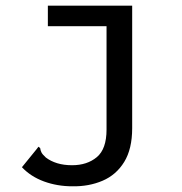

<svg xmlns="http://www.w3.org/2000/svg" viewBox="-20 -480 640 674"><path d="M234 174Q181 174 134.5 157Q88 140 57 107L109 43L115 35L121 40Q122 48 125.5 55Q129 62 141 73Q158 86 181 93Q204 100 233 100Q286 100 320 71.5Q354 43 354 -25V-388H148V-460H444V-30Q444 43 416 88.5Q388 134 340 154.5Q292 175 234 174Z"/></svg>

Font: Inconsolata Expanded Medium
Style: Regular
Weight: 500
Width: 7
Monospace: yes
Designer: Raph Levien, Cyreal, Brenton Simpson
Foundry: Raph Levien, Cyreal, Google
Version: Version 3.001; ttfautohint (v1.8.2.53-6de2)